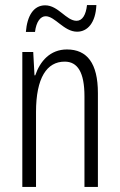

<svg xmlns="http://www.w3.org/2000/svg" viewBox="-20 -737 472 757"><path d="M82 -611H118C123 -652 140 -673 160 -673C197 -673 232 -612 284 -612C325 -612 357 -647 360 -717H323C319 -679 305 -655 282 -655C241 -655 210 -716 158 -716C112 -716 87 -674 82 -611ZM244 -542C178 -542 138 -496 119 -440H116L111 -532H68V0H122V-295C122 -431 165 -494 235 -494C286 -494 313 -452 313 -357V0H366V-370C366 -488 323 -542 244 -542Z"/></svg>

Font: Noto Sans Georgian ExtraCondensed Light
Style: Regular
Weight: 300
Width: 2
Designer: Monotype Design Team, Akaki Razmadze
Foundry: Google LLC
Version: Version 2.005